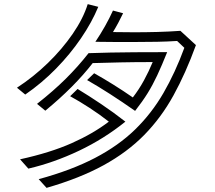

<svg xmlns="http://www.w3.org/2000/svg" viewBox="-20 -840 1040 928"><path d="M62 -416Q142 -468 211.5 -535.5Q281 -603 331.5 -676.5Q382 -750 404 -820L455 -807Q424 -732 371.5 -655Q319 -578 250.5 -508Q182 -438 102 -383ZM167 26Q325 -17 439 -76.5Q553 -136 633 -214Q713 -292 770 -390.5Q827 -489 871 -609L836 -642Q790 -639 739 -638Q688 -637 628 -637Q587 -637 540.5 -637Q494 -637 441 -638Q492 -714 526 -789L575 -776Q564 -753 552 -730.5Q540 -708 526 -685Q550 -685 576 -684.5Q602 -684 629 -684Q683 -684 740 -685.5Q797 -687 852 -691L927 -622Q878 -487 818.5 -379Q759 -271 677 -187.5Q595 -104 480 -41Q365 22 205 68ZM435 -486Q478 -462 527 -431.5Q576 -401 622 -369Q652 -408 675.5 -451Q699 -494 718 -540Q633 -540 563.5 -538.5Q494 -537 428 -535Q339 -420 199 -305L159 -338Q238 -400 297.5 -459Q357 -518 408 -583Q463 -585 515 -586Q567 -587 631.5 -587.5Q696 -588 788 -588Q762 -523 740 -476Q718 -429 693.5 -389.5Q669 -350 633 -304Q506 -393 401 -453ZM77 -70Q223 -102 326.5 -148Q430 -194 506 -252Q463 -286 413 -318.5Q363 -351 319 -375L355 -410Q408 -378 469 -337Q530 -296 586 -252Q483 -169 362 -111.5Q241 -54 117 -25Z"/></svg>

Font: Train One
Style: Regular
Weight: 400
Designer: Fontworks Inc.
Foundry: Fontworks Inc.
Version: Version 1.100